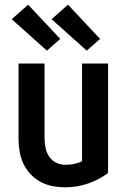

<svg xmlns="http://www.w3.org/2000/svg" viewBox="-20 -791 540 819"><path d="M259 8Q232 8 205 3Q178 -2 153.5 -15Q129 -28 110 -48.5Q91 -69 79.5 -93.5Q68 -118 63.5 -145.5Q59 -173 59 -200V-520H170V-200Q170 -180 174.5 -159.5Q179 -139 190 -122.5Q201 -106 220 -97Q239 -88 259 -88Q277 -88 295 -91.5Q313 -95 330 -103V-520H441V-53Q402 -24 355 -8Q308 8 259 8ZM350 -575 200 -709 270 -771 407 -625ZM180 -575 30 -709 100 -771 237 -625Z"/></svg>

Font: Moesevka
Style: Bold
Weight: 700
Monospace: yes
Designer: Belleve Invis
Foundry: Belleve Invis
Version: Version 32.5.0; ttfautohint (v1.8.4)